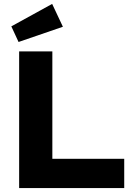

<svg xmlns="http://www.w3.org/2000/svg" viewBox="-20 -963 682 983"><path d="M78 -700H248V-150H616V0H78ZM38 -828 247 -943 302 -826 75 -748Z"/></svg>

Font: Lexend Exa HM Xlight
Style: Bold
Weight: 700
Designer: Bonnie Shaver-Troup, Thomas Jockin, Octavio Pardo
Foundry: Lexend
Version: Version 1.091